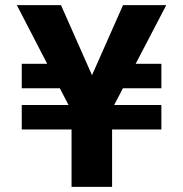

<svg xmlns="http://www.w3.org/2000/svg" viewBox="-20 -726 712 746"><path d="M277.5 -257.5 45.5 -706H217L381 -335.5H294L458 -706H626L392 -257.5ZM258 0V-325H415.5V0ZM232.5 -478 259 -383H64.5V-478ZM64.5 -223V-318H607V-223ZM426.5 -383 463 -478H607V-383Z"/></svg>

Font: Outfit Thin
Style: Regular
Weight: 100
Designer: Rodrigo Fuenzalida
Foundry: fragTYPE
Version: Version 1.100;gftools[0.9.27]